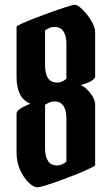

<svg xmlns="http://www.w3.org/2000/svg" viewBox="-20 -789 471 809"><path d="M49.8 -464.8V-676.8Q49.8 -679.7 72.5 -689.9Q95.2 -700.2 129.4 -713.4Q163.6 -726.6 199 -739.3Q234.4 -752 261.2 -760.5Q288.1 -769 294.9 -769Q303.7 -769 317.9 -757.6Q332 -746.1 346.4 -728Q360.8 -710 370.8 -690.2Q380.9 -670.4 380.9 -653.8V-466.8Q380.9 -448.7 320.8 -430.2Q343.8 -419.9 362.3 -394.5Q380.9 -369.1 380.9 -350.1V-92.8Q380.9 -89.8 359.1 -79.6Q337.4 -69.3 304.7 -55.9Q272 -42.5 237.1 -29.8Q202.1 -17.1 174.6 -8.5Q147 0 137.2 0Q121.1 0 100.6 -19.8Q80.1 -39.6 64.9 -72.8Q49.8 -106 49.8 -146V-311Q49.8 -329.1 107.9 -352.1Q49.8 -375 49.8 -464.8ZM220.7 -440.9Q240.2 -440.9 259.8 -457V-602.1Q259.8 -675.8 209 -675.8Q191.4 -675.8 169.9 -661.1V-515.1Q169.9 -440.9 220.7 -440.9ZM220.7 -91.8Q240.2 -91.8 259.8 -107.9V-288.1Q259.8 -361.8 209 -361.8Q191.4 -361.8 169.9 -347.2V-166Q169.9 -91.8 220.7 -91.8Z"/></svg>

Font: Bokor
Style: Regular
Weight: 400
Designer: Danh Hong
Foundry: Danh Hong
Version: Version 8.002; ttfautohint (v1.8.3)